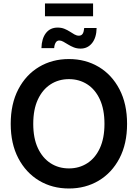

<svg xmlns="http://www.w3.org/2000/svg" viewBox="-20 -1080 797 1111"><path d="M378.9 10.7Q282.2 10.7 206.1 -34.9Q129.9 -80.6 85.9 -164.6Q42 -248.5 42 -363.3Q42 -479 85.9 -563.2Q129.9 -647.5 206.1 -692.9Q282.2 -738.3 378.9 -738.3Q475.1 -738.3 551.3 -692.9Q627.4 -647.5 671.4 -563.2Q715.3 -479 715.3 -363.3Q715.3 -248 671.4 -164.1Q627.4 -80.1 551.3 -34.7Q475.1 10.7 378.9 10.7ZM378.9 -105.5Q438 -105.5 484.6 -135.3Q531.2 -165 557.9 -222.7Q584.5 -280.3 584.5 -363.3Q584.5 -446.8 557.9 -504.6Q531.2 -562.5 484.6 -592.3Q438 -622.1 378.9 -622.1Q319.3 -622.1 272.7 -592Q226.1 -562 199.2 -504.4Q172.4 -446.8 172.4 -363.3Q172.4 -280.3 199.2 -222.9Q226.1 -165.5 272.7 -135.5Q319.3 -105.5 378.9 -105.5ZM446.3 -798.8Q424.8 -798.8 407 -805.9Q389.2 -813 374.3 -822.3Q359.4 -831.5 346.7 -838.6Q334 -845.7 323.2 -845.7Q309.1 -845.7 301.8 -832.8Q294.4 -819.8 293.5 -801.3H219.7Q221.2 -856.9 245.8 -888.7Q270.5 -920.4 313.5 -920.4Q335.4 -920.4 352.8 -913.3Q370.1 -906.2 384.3 -897Q398.4 -887.7 411.1 -880.6Q423.8 -873.5 436 -873.5Q451.2 -873.5 458.3 -884.5Q465.3 -895.5 467.3 -918H539.1Q538.1 -862.3 512.7 -830.6Q487.3 -798.8 446.3 -798.8ZM518.6 -1060.1V-985.8H240.2V-1060.1Z"/></svg>

Font: Inter 24pt SemiBold
Style: Regular
Weight: 600
Designer: Rasmus Andersson
Foundry: rsms
Version: Version 4.001;git-66647c0bb